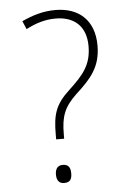

<svg xmlns="http://www.w3.org/2000/svg" viewBox="-53 -764 556 813"><g transform="rotate(-5 225.0 -357.5)"><path d="M169 -178H203V-196C203 -273 218 -311 270 -361C336 -421 378 -468 378 -559C378 -667 312 -724 213 -724C158 -724 114 -709 70 -689L85 -654C125 -675 165 -688 211 -688C288 -688 340 -646 340 -560C340 -480 305 -440 243 -382C182 -326 169 -284 169 -199ZM155 -29C155 -7 164 9 187 9C213 9 220 -6 220 -29C220 -52 213 -68 187 -68C164 -68 155 -52 155 -29Z"/></g></svg>

Font: Noto Sans Devanagari UI SemiCondensed ExtraLight
Style: Regular
Weight: 200
Width: 4
Designer: Jelle Bosma - Monotype Design Team
Foundry: Monotype Imaging Inc.
Version: Version 2.004